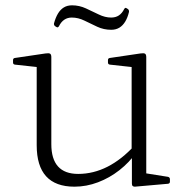

<svg xmlns="http://www.w3.org/2000/svg" viewBox="-20 -695 694 722"><path d="M530 -162V-19L511 -46L612 -30Q619 -28 619 -21V-12Q619 -5 612 -4L487 7Q482 7 479 4.5Q476 2 476 -5V-117L475 -126V-162ZM260 7Q189 7 153.5 -32Q118 -71 118 -149V-323H173V-153Q173 -41 274 -41Q388 -41 487 -149L493 -122Q466 -84 429 -55Q392 -26 348.5 -9.5Q305 7 260 7ZM475 -162V-323H530V-162ZM118 -323V-468L137 -441L36 -452Q29 -453 29 -460V-469Q29 -476 36 -477L151 -494Q164 -496 168.5 -493Q173 -490 173 -480V-323ZM475 -323V-468L493 -441L393 -452Q386 -453 386 -460V-469Q386 -476 393 -477L508 -494Q521 -496 525.5 -493Q530 -490 530 -480V-323ZM188 -596Q182 -600 183 -607Q189 -629 198 -644Q207 -659 220 -667Q233 -675 251 -675Q278 -675 303 -663.5Q328 -652 351.5 -640.5Q375 -629 398 -629Q415 -629 427 -637Q439 -645 447 -661Q451 -668 456 -664L461 -661Q466 -657 465 -650Q460 -629 451 -614Q442 -599 429 -591Q416 -583 398 -583Q370 -583 345.5 -594.5Q321 -606 297.5 -617.5Q274 -629 250 -629Q234 -629 222 -621Q210 -613 202 -597Q198 -590 193 -593Z"/></svg>

Font: Hahmlet ExtraLight
Style: Regular
Weight: 250
Designer: Minjoo Ham & Mark Frömberg
Foundry: hypertype
Version: Version 1.002